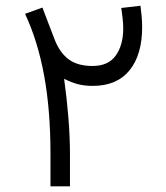

<svg xmlns="http://www.w3.org/2000/svg" viewBox="-20 -654 584 674"><path d="M157.2 -113.8Q157.2 -267.6 134.8 -389.4Q112.3 -511.2 67.9 -605.5L128.9 -627.4Q139.2 -599.6 149.9 -572.3Q160.6 -544.9 170.9 -517.6Q188.5 -470.7 220 -446.5Q251.5 -422.4 304.7 -422.4Q360.4 -422.4 386.5 -459.2Q412.6 -496.1 412.6 -554.2Q412.6 -571.8 410.2 -591.6Q407.7 -611.3 405.8 -626L473.1 -633.8Q475.1 -617.7 477.1 -597.9Q479 -578.1 479 -559.1Q479 -461.4 434.6 -407Q390.1 -352.5 305.7 -352.5Q276.4 -352.5 253.7 -358.4Q231 -364.3 205.1 -377.4Q214.8 -307.1 220.2 -239.7Q225.6 -172.4 225.6 -112.3V0H157.2Z"/></svg>

Font: Vazir Light FD-UI
Style: Light-FD-UI
Weight: 300
Designer: Saber Rastikerdar
Foundry: Saber Rastikerdar
Version: Version 30.1.0